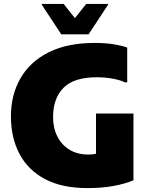

<svg xmlns="http://www.w3.org/2000/svg" viewBox="-20 -952 768 984"><path d="M36 -356Q36 -466 85 -551Q134 -636 229.5 -684Q325 -732 466 -732Q522 -732 566.5 -724.5Q611 -717 632 -708V-530H620Q599 -541 559.5 -548.5Q520 -556 476 -556Q359 -556 305.5 -502Q252 -448 252 -352Q252 -296 274 -252.5Q296 -209 336.5 -184.5Q377 -160 432 -160Q457 -160 472 -164V-370H664V-28Q622 -10 562 1Q502 12 428 12Q298 12 211 -34Q124 -80 80 -163Q36 -246 36 -356ZM294 -776 194 -928V-932H306L364 -859L422 -932H534V-928L434 -776Z"/></svg>

Font: Kufam Black
Style: Regular
Weight: 900
Designer: Wael Morcos, Artur Schmal
Foundry: Original Type
Version: Version 1.301; ttfautohint (v1.8.3)